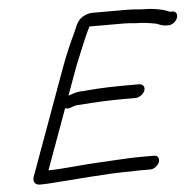

<svg xmlns="http://www.w3.org/2000/svg" viewBox="-49 -679 762 746"><g transform="rotate(-5 332.5 -306.5)"><path d="M78.1 17H88.3C93.5 17 101.1 16.6 111.5 16C212.2 9.7 330.9 -3 435.6 -3H436C444.3 -3.6 454.1 -4 461 -4H510C524.4 -4 539.9 -16.3 544.9 -30C549.9 -43.7 543.4 -56 528.9 -56H479.9C427.3 -56 370.6 -51.1 314.5 -48.5C243.7 -45.1 173.9 -35.8 114.8 -35L200.3 -270C205.2 -267.6 212 -267.1 220.4 -269.8L234.2 -274.6C240.8 -276.8 245.3 -277.5 245.5 -277.5C250.8 -277.5 257.2 -277.9 265 -278.6C313.7 -282.5 367.4 -285.5 420.4 -285.5H475C491.2 -285.5 507.9 -297.8 512.9 -311.5C517.9 -325.2 510.1 -337.5 493.9 -337.5H439.4C396.6 -337.5 351 -336.2 310 -332.9L279.6 -330.4C272.3 -329.8 266.5 -329.5 262.4 -329.5H261.7C253.3 -328.6 244 -326.3 232.4 -322.7L218.3 -317.5C218 -317.4 217.7 -317.3 217.5 -317.2L255.7 -422.3C262.7 -441.4 269.8 -457.5 275.5 -471.3C289.2 -504.5 305.7 -546.1 322.1 -578H456.7C472.9 -578 490.4 -576.4 503.9 -575H504.6C532.9 -575 556.2 -570.8 581.7 -566.3C590.6 -563.5 603 -556 621.9 -556H628.9C643.4 -556 658.8 -568.3 663.8 -582C668.8 -595.7 662.3 -608 647.8 -608H640.8C639.4 -608 638.7 -608 636.9 -608.4C609.3 -621.2 568.4 -626.9 525.4 -627C512.5 -628.3 493.4 -630 475.6 -630H338.8C329.6 -630 319.7 -627.8 309.9 -623.7C279.6 -610.8 274.6 -589.2 262.6 -562.1C240.1 -515 222.7 -474.4 204.1 -423.5L55.7 -15.7C49 2.7 58 18.1 78.1 17Z"/></g></svg>

Font: Take Off
Style: Moose
Weight: 400
Foundry: Cannot Into Space Fonts
Version: Version 0.89